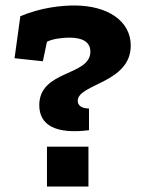

<svg xmlns="http://www.w3.org/2000/svg" viewBox="-20 -679 521 699"><path d="M136 -456 151 -527C172 -538 209 -542 233 -542C279 -542 309 -527 309 -491C309 -401 123 -425 123 -296C123 -222 185 -190 304 -205V-284C277 -284 263 -295 263 -312C263 -374 456 -376 456 -513C456 -604 370 -659 251 -659C203 -659 131 -652 54 -620L33 -467ZM151 0H302V-145H151Z"/></svg>

Font: Zilla Slab Bold
Style: Regular
Weight: 700
Designer: Typotheque.com
Foundry: Typotheque type foundry
Version: Version 1.3; 2018